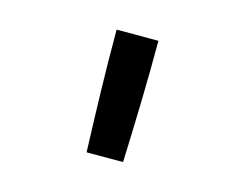

<svg xmlns="http://www.w3.org/2000/svg" viewBox="-58 -856 615 488"><g transform="rotate(15 250.0 -611.5)"><path d="M202 -451Q199 -531 197 -611Q195 -691 195 -772H305Q305 -691 303 -611Q301 -531 298 -451Z"/></g></svg>

Font: Iosevka Slab Semibold
Style: Regular
Weight: 600
Monospace: yes
Designer: Belleve Invis
Foundry: Belleve Invis
Version: Version 11.1.1; ttfautohint (v1.8.3)